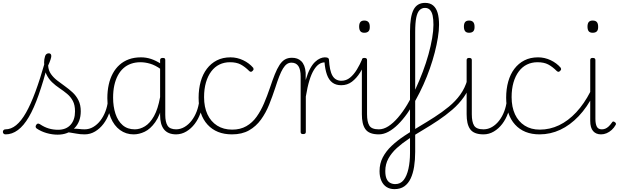

<svg xmlns="http://www.w3.org/2000/svg" viewBox="-109 -918 4314 1336"><path d="M-70 17Q-80 17 -84.5 11.5Q-89 6 -89 -0.5Q-89 -7 -84.5 -12.5Q-80 -18 -71 -18Q-32 -18 3.5 -47Q39 -76 72 -134Q105 -192 137.5 -280Q170 -368 204 -487L227 -480Q193 -352 160 -258Q127 -164 91.5 -103.5Q56 -43 15.5 -13Q-25 17 -70 17ZM292 19Q254 19 215.5 8Q177 -3 146 -24Q140 -29 139 -35Q138 -41 143 -49Q148 -57 154.5 -58Q161 -59 170 -53Q200 -33 230.5 -24Q261 -15 295 -15Q351 -15 382 -49.5Q413 -84 413 -143Q413 -187 398 -215.5Q383 -244 358.5 -264.5Q334 -285 305.5 -304Q277 -323 253 -346Q229 -369 213.5 -401.5Q198 -434 198 -484Q198 -506 204.5 -526.5Q211 -547 231 -547Q239 -547 243.5 -542Q248 -537 248 -528Q248 -520 242.5 -503Q237 -486 226 -462Q228 -428 245.5 -403Q263 -378 289 -358Q315 -338 343 -318Q371 -298 396 -275Q421 -252 437 -220Q453 -188 453 -144Q453 -70 408.5 -25.5Q364 19 292 19ZM481 17Q449 17 424 12Q399 7 376 4Q353 1 327 7L348 -13Q380 -21 402 -22Q424 -23 442 -20.5Q460 -18 481 -18Q490 -18 495 -12.5Q500 -7 500 -0.5Q500 6 495 11.5Q490 17 481 17Z M480 17Q471 17 466 11.5Q461 6 461 -0.5Q461 -7 466 -12.5Q471 -18 480 -18Q512 -18 540 -34.5Q568 -51 589.5 -79Q611 -107 624.5 -142.5Q638 -178 642 -215Q643 -225 649.5 -227.5Q656 -230 662 -226.5Q668 -223 668 -213Q665 -171 650.5 -130Q636 -89 611 -56Q586 -23 552.5 -3Q519 17 480 17Z M821 17Q768 17 726.5 -13Q685 -43 661.5 -99Q638 -155 638 -235Q638 -285 647.5 -328.5Q657 -372 676 -407Q695 -442 723 -467Q751 -492 788 -505.5Q825 -519 872 -519Q908 -519 941.5 -508Q975 -497 1011 -474V-436Q972 -464 936.5 -474.5Q901 -485 868 -485Q833 -485 803 -474.5Q773 -464 750 -443.5Q727 -423 711 -393Q695 -363 686.5 -324.5Q678 -286 678 -238Q678 -177 694.5 -126.5Q711 -76 744.5 -47Q778 -18 829 -18Q865 -18 900 -39.5Q935 -61 962.5 -110Q990 -159 1005 -242L1025 -201Q1005 -115 971 -67.5Q937 -20 898 -1.5Q859 17 821 17ZM1118 17Q1088 17 1066.5 8Q1045 -1 1031.5 -18.5Q1018 -36 1011.5 -60.5Q1005 -85 1005 -117V-500Q1005 -508 1010 -511.5Q1015 -515 1024 -515Q1034 -515 1037.5 -511.5Q1041 -508 1041 -500V-118Q1041 -69 1057 -43.5Q1073 -18 1118 -18Q1124 -18 1128 -12.5Q1132 -7 1132 -0.5Q1132 6 1129 11.5Q1126 17 1118 17Z M1115 17Q1106 17 1101 11.5Q1096 6 1096 -0.5Q1096 -7 1101 -12.5Q1106 -18 1115 -18Q1147 -18 1175 -34.5Q1203 -51 1224.5 -79Q1246 -107 1259.5 -142.5Q1273 -178 1277 -215Q1278 -225 1284.5 -227.5Q1291 -230 1297 -226.5Q1303 -223 1303 -213Q1300 -171 1285.5 -130Q1271 -89 1246 -56Q1221 -23 1187.5 -3Q1154 17 1115 17Z M1505 17Q1397 17 1335 -51Q1273 -119 1273 -238Q1273 -299 1287.5 -350.5Q1302 -402 1330.5 -439.5Q1359 -477 1400 -498Q1441 -519 1495 -519Q1541 -519 1583 -499Q1625 -479 1653 -446Q1655 -442 1655.5 -437Q1656 -432 1648 -424Q1641 -417 1635 -418.5Q1629 -420 1625 -424Q1595 -454 1565.5 -469.5Q1536 -485 1491 -485Q1451 -485 1418 -469Q1385 -453 1361 -421Q1337 -389 1324 -344Q1311 -299 1311 -242Q1311 -173 1334.5 -122.5Q1358 -72 1402 -44Q1446 -16 1507 -16Q1516 -16 1520.5 -11Q1525 -6 1525 0.5Q1525 7 1520 12Q1515 17 1505 17Z M1505 17Q1496 17 1491.5 12Q1487 7 1487.5 0.5Q1488 -6 1493 -11Q1498 -16 1507 -16Q1563 -16 1605 -40Q1647 -64 1676.5 -105.5Q1706 -147 1728 -198.5Q1750 -250 1769 -306Q1787 -360 1803 -400Q1819 -440 1836 -466Q1853 -492 1873.5 -504Q1894 -516 1922 -516Q1931 -516 1935.5 -511Q1940 -506 1939 -499Q1938 -492 1933 -487Q1928 -482 1919 -482Q1901 -482 1887 -472Q1873 -462 1860 -441Q1847 -420 1834 -386.5Q1821 -353 1806 -306Q1787 -248 1764 -190.5Q1741 -133 1707 -86Q1673 -39 1624 -11Q1575 17 1505 17Z M2000 15Q1991 15 1987 11.5Q1983 8 1983 0V-385Q1983 -435 1967 -458.5Q1951 -482 1919 -482Q1912 -482 1908 -487Q1904 -492 1904.5 -499Q1905 -506 1909.5 -511Q1914 -516 1922 -516Q1942 -516 1958 -510.5Q1974 -505 1987 -492.5Q2000 -480 2008 -460Q2016 -440 2018 -411V-361Q2032 -409 2048.5 -439.5Q2065 -470 2083 -487Q2101 -504 2118.5 -511.5Q2136 -519 2151 -519Q2157 -519 2160.5 -513.5Q2164 -508 2163.5 -501.5Q2163 -495 2159.5 -489.5Q2156 -484 2150 -484Q2130 -484 2111.5 -472Q2093 -460 2075.5 -432Q2058 -404 2044 -358.5Q2030 -313 2019 -246V0Q2019 8 2014.5 11.5Q2010 15 2000 15Z M2265 -325Q2228 -325 2203.5 -343.5Q2179 -362 2166 -398.5Q2153 -435 2149 -486L2150 -519Q2165 -519 2172 -515.5Q2179 -512 2180 -504Q2182 -466 2188 -437.5Q2194 -409 2204.5 -391Q2215 -373 2231 -364.5Q2247 -356 2266 -356Q2300 -356 2326.5 -377.5Q2353 -399 2374.5 -434.5Q2396 -470 2412 -508Q2415 -513 2422.5 -511.5Q2430 -510 2436.5 -505Q2443 -500 2440 -493Q2421 -452 2396.5 -413Q2372 -374 2340 -349.5Q2308 -325 2265 -325Z M2527 17Q2492 17 2468.5 7.5Q2445 -2 2432.5 -20.5Q2420 -39 2414.5 -64.5Q2409 -90 2409 -123V-500Q2409 -508 2413.5 -511.5Q2418 -515 2426 -515Q2436 -515 2440.5 -511.5Q2445 -508 2445 -500V-123Q2445 -70 2461 -44Q2477 -18 2527 -18Q2534 -18 2537 -12.5Q2540 -7 2540 -0.5Q2540 6 2537 11.5Q2534 17 2527 17ZM2426 -690Q2407 -690 2398.5 -701Q2390 -712 2390 -733Q2390 -754 2398.5 -764.5Q2407 -775 2426 -775Q2445 -775 2454.5 -764.5Q2464 -754 2464 -733Q2465 -711 2455.5 -700.5Q2446 -690 2426 -690Z M2527 17Q2519 17 2514.5 11.5Q2510 6 2510 -0.5Q2510 -7 2514.5 -12.5Q2519 -18 2527 -18Q2560 -18 2593.5 -39.5Q2627 -61 2660.5 -100Q2694 -139 2725 -190.5Q2756 -242 2783 -300Q2810 -358 2833 -419Q2856 -480 2872.5 -539.5Q2889 -599 2898 -652Q2907 -705 2907 -745Q2907 -754 2913 -759Q2919 -764 2926.5 -764Q2934 -764 2940 -759Q2946 -754 2946 -745Q2946 -706 2938 -656.5Q2930 -607 2916 -552.5Q2902 -498 2882 -441Q2862 -384 2837 -328.5Q2812 -273 2783.5 -222Q2755 -171 2724 -127.5Q2693 -84 2660 -51.5Q2627 -19 2593.5 -1Q2560 17 2527 17Z M2636 398Q2629 398 2625 392.5Q2621 387 2621.5 380.5Q2622 374 2627 368.5Q2632 363 2641 363Q2678 363 2700 334.5Q2722 306 2733 256.5Q2744 207 2744 147V-701Q2744 -802 2768.5 -850Q2793 -898 2849 -898Q2884 -898 2905.5 -879.5Q2927 -861 2936.5 -827.5Q2946 -794 2946 -746Q2946 -737 2940 -732Q2934 -727 2926.5 -727Q2919 -727 2913 -732Q2907 -737 2907 -746Q2907 -784 2901.5 -809.5Q2896 -835 2883 -849Q2870 -863 2848 -863Q2826 -863 2810.5 -847.5Q2795 -832 2787.5 -795.5Q2780 -759 2780 -695V139Q2780 194 2772.5 241.5Q2765 289 2748.5 324Q2732 359 2704.5 378.5Q2677 398 2636 398Z M2635 398Q2604 398 2581 383.5Q2558 369 2545 340.5Q2532 312 2532 273Q2532 220 2554.5 177Q2577 134 2615.5 97.5Q2654 61 2703.5 28Q2753 -5 2807 -37Q2861 -69 2914 -103Q2967 -137 3014 -175.5Q3061 -214 3094 -260Q3127 -306 3143 -363Q3145 -373 3153 -373Q3161 -373 3167.5 -367Q3174 -361 3170 -351Q3153 -291 3118.5 -242.5Q3084 -194 3038 -154.5Q2992 -115 2940.5 -80.5Q2889 -46 2836.5 -15Q2784 16 2737 47Q2690 78 2653 111.5Q2616 145 2594 184.5Q2572 224 2572 272Q2572 305 2580.5 325Q2589 345 2605 354Q2621 363 2642 363Q2651 363 2655 368.5Q2659 374 2658 380.5Q2657 387 2650.5 392.5Q2644 398 2635 398Z M3256 17Q3221 17 3197.5 7.5Q3174 -2 3161.5 -20.5Q3149 -39 3143.5 -64.5Q3138 -90 3138 -123V-500Q3138 -508 3142.5 -511.5Q3147 -515 3155 -515Q3165 -515 3169.5 -511.5Q3174 -508 3174 -500V-123Q3174 -70 3190 -44Q3206 -18 3256 -18Q3263 -18 3266 -12.5Q3269 -7 3269 -0.5Q3269 6 3266 11.5Q3263 17 3256 17ZM3155 -690Q3136 -690 3127.5 -701Q3119 -712 3119 -733Q3119 -754 3127.5 -764.5Q3136 -775 3155 -775Q3174 -775 3183.5 -764.5Q3193 -754 3193 -733Q3194 -711 3184.5 -700.5Q3175 -690 3155 -690Z M3255 17Q3246 17 3241 11.5Q3236 6 3236 -0.5Q3236 -7 3241 -12.5Q3246 -18 3255 -18Q3287 -18 3315 -34.5Q3343 -51 3364.5 -79Q3386 -107 3399.5 -142.5Q3413 -178 3417 -215Q3418 -225 3424.5 -227.5Q3431 -230 3437 -226.5Q3443 -223 3443 -213Q3440 -171 3425.5 -130Q3411 -89 3386 -56Q3361 -23 3327.5 -3Q3294 17 3255 17Z M3645 17Q3537 17 3475 -51Q3413 -119 3413 -238Q3413 -299 3427.5 -350.5Q3442 -402 3470.5 -439.5Q3499 -477 3540 -498Q3581 -519 3635 -519Q3681 -519 3723 -499Q3765 -479 3793 -446Q3795 -442 3795.5 -437Q3796 -432 3788 -424Q3781 -417 3775 -418.5Q3769 -420 3765 -424Q3735 -454 3705.5 -469.5Q3676 -485 3631 -485Q3591 -485 3558 -469Q3525 -453 3501 -421Q3477 -389 3464 -344Q3451 -299 3451 -242Q3451 -173 3474.5 -122.5Q3498 -72 3542 -44Q3586 -16 3647 -16Q3656 -16 3660.5 -11Q3665 -6 3665 0.5Q3665 7 3660 12Q3655 17 3645 17Z M3645 17Q3636 17 3631.5 12Q3627 7 3627.5 0.5Q3628 -6 3633 -11Q3638 -16 3647 -16Q3717 -16 3781 -46.5Q3845 -77 3900.5 -136.5Q3956 -196 3999 -280Q4004 -289 4011.5 -287.5Q4019 -286 4023 -279Q4027 -272 4022 -262Q3977 -172 3917.5 -109.5Q3858 -47 3789.5 -15Q3721 17 3645 17Z M4073 17Q4038 17 4018 -6Q3998 -29 3998 -77V-500Q3998 -508 4002 -511.5Q4006 -515 4015 -515Q4025 -515 4029.5 -511.5Q4034 -508 4034 -500V-91Q4034 -57 4043.5 -37.5Q4053 -18 4079 -18Q4091 -18 4102.5 -22.5Q4114 -27 4125.5 -37.5Q4137 -48 4149 -65Q4152 -72 4158 -72.5Q4164 -73 4169 -68Q4175 -65 4176.5 -59.5Q4178 -54 4175 -49Q4164 -29 4147.5 -14Q4131 1 4112 9Q4093 17 4073 17ZM4015 -690Q3996 -690 3987.5 -700.5Q3979 -711 3979 -733Q3979 -754 3987.5 -764.5Q3996 -775 4015 -775Q4035 -775 4044 -764.5Q4053 -754 4053 -733Q4054 -711 4044.5 -700.5Q4035 -690 4015 -690Z"/></svg>

Font: Playwrite HR Lijeva Thin
Style: Regular
Weight: 250
Designer: Veronika Burian, José Scaglione
Foundry: TypeTogether
Version: Version 1.002